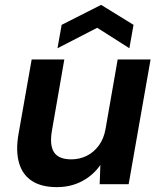

<svg xmlns="http://www.w3.org/2000/svg" viewBox="-20 -756 661 788"><path d="M213 12Q150 12 111 -13.5Q72 -39 58 -88Q44 -137 56 -206L110 -512H244L193 -219Q183 -161 201.5 -131.5Q220 -102 273 -102Q306 -102 335 -116Q364 -130 385 -158Q406 -186 413 -226L463 -512H598L508 0H389L392 -79Q363 -37 317 -12.5Q271 12 213 12ZM216 -558 233 -654 395 -736 528 -654 511 -558 379 -642Z"/></svg>

Font: DM Sans 12pt
Style: Bold Italic
Weight: 700
Italic angle: -10°
Version: Version 4.004;gftools[0.9.30]